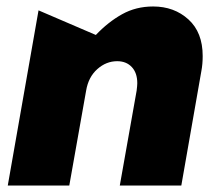

<svg xmlns="http://www.w3.org/2000/svg" viewBox="-20 -573 675 593"><path d="M606 -400Q606 -473 562 -513Q518 -553 453 -553Q400 -553 357 -529Q314 -505 276 -465L99 -541L4 0H194L246 -293Q253 -335 280.5 -359.5Q308 -384 342 -384Q370 -384 387 -366Q404 -348 404 -316Q404 -309 402 -293L350 0H540L602 -354Q606 -375 606 -400Z"/></svg>

Font: Geom Black
Style: Bold Italic
Weight: 900
Italic angle: -10°
Version: Version 1.102